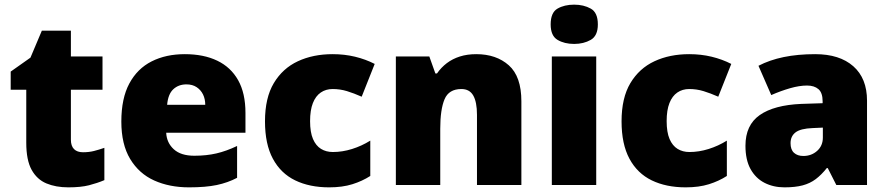

<svg xmlns="http://www.w3.org/2000/svg" viewBox="-20 -796 3814 826"><path d="M337 -141Q363 -141 384.5 -146.5Q406 -152 429 -160V-21Q398 -8 363 1Q328 10 274 10Q220 10 179.5 -7Q139 -24 116 -65.5Q93 -107 93 -182V-410H26V-488L111 -548L160 -664H285V-553H421V-410H285V-195Q285 -168 298.5 -154.5Q312 -141 337 -141Z M775 -563Q856 -563 914.5 -535Q973 -507 1004.5 -451Q1036 -395 1036 -310V-225H695Q697 -182 727.5 -154Q758 -126 816 -126Q868 -126 911 -136Q954 -146 1000 -168V-31Q960 -10 912.5 0Q865 10 793 10Q709 10 643.5 -19.5Q578 -49 540 -112Q502 -175 502 -273Q502 -373 536.5 -437Q571 -501 632.5 -532Q694 -563 775 -563ZM782 -433Q748 -433 725.5 -412Q703 -391 699 -345H863Q863 -370 853.5 -389.5Q844 -409 826 -421Q808 -433 782 -433Z M1396 10Q1312 10 1250 -20Q1188 -50 1154 -113Q1120 -176 1120 -274Q1120 -375 1158 -438.5Q1196 -502 1261.5 -532.5Q1327 -563 1411 -563Q1462 -563 1507.5 -552Q1553 -541 1592 -521L1536 -380Q1502 -395 1472.5 -404Q1443 -413 1411 -413Q1382 -413 1360 -398Q1338 -383 1326 -352.5Q1314 -322 1314 -275Q1314 -227 1326.5 -198Q1339 -169 1361 -155.5Q1383 -142 1412 -142Q1453 -142 1494.5 -155Q1536 -168 1573 -191V-39Q1539 -17 1496 -3.5Q1453 10 1396 10Z M2029 -563Q2115 -563 2169 -515Q2223 -467 2223 -360V0H2032V-302Q2032 -357 2016 -385Q2000 -413 1965 -413Q1911 -413 1892.5 -369Q1874 -325 1874 -242V0H1683V-553H1827L1853 -480H1860Q1878 -506 1902.5 -524.5Q1927 -543 1958.5 -553Q1990 -563 2029 -563Z M2545 -553V0H2354V-553ZM2450 -776Q2491 -776 2521.5 -759Q2552 -742 2552 -691Q2552 -642 2521.5 -624.5Q2491 -607 2450 -607Q2408 -607 2378.5 -624.5Q2349 -642 2349 -691Q2349 -742 2378.5 -759Q2408 -776 2450 -776Z M2930 10Q2846 10 2784 -20Q2722 -50 2688 -113Q2654 -176 2654 -274Q2654 -375 2692 -438.5Q2730 -502 2795.5 -532.5Q2861 -563 2945 -563Q2996 -563 3041.5 -552Q3087 -541 3126 -521L3070 -380Q3036 -395 3006.5 -404Q2977 -413 2945 -413Q2916 -413 2894 -398Q2872 -383 2860 -352.5Q2848 -322 2848 -275Q2848 -227 2860.5 -198Q2873 -169 2895 -155.5Q2917 -142 2946 -142Q2987 -142 3028.5 -155Q3070 -168 3107 -191V-39Q3073 -17 3030 -3.5Q2987 10 2930 10Z M3487 -563Q3592 -563 3651 -511Q3710 -459 3710 -363V0H3578L3541 -73H3537Q3514 -44 3489.5 -25.5Q3465 -7 3433 1.5Q3401 10 3355 10Q3307 10 3269 -9.5Q3231 -29 3209 -68.5Q3187 -108 3187 -169Q3187 -258 3248.5 -301Q3310 -344 3427 -349L3519 -352V-360Q3519 -397 3501 -412.5Q3483 -428 3452 -428Q3419 -428 3379 -416.5Q3339 -405 3298 -387L3243 -513Q3291 -538 3351.5 -550.5Q3412 -563 3487 -563ZM3476 -245Q3424 -243 3402.5 -226.5Q3381 -210 3381 -180Q3381 -152 3396 -138.5Q3411 -125 3436 -125Q3471 -125 3495.5 -147Q3520 -169 3520 -204V-247Z"/></svg>

Font: Noto Sans Armenian Black
Style: Regular
Weight: 900
Version: Version 2.007